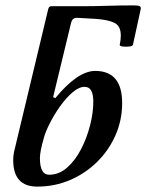

<svg xmlns="http://www.w3.org/2000/svg" viewBox="-20 -679 542 712"><path d="M118 13Q29 13 29 -85Q29 -106 35 -128L159 -646Q162 -656 170 -656H294Q329 -656 378 -657.5Q427 -659 473 -659Q491 -659 497 -656.5Q503 -654 502 -646L473 -513Q472 -508 459.5 -506.5Q447 -505 435 -506.5Q423 -508 424 -513Q426 -522 427 -531Q428 -540 428 -547Q428 -583 404 -594.5Q380 -606 335 -609L265 -613Q249 -613 244 -596L177 -319L185 -315Q268 -416 333 -416Q433 -416 433 -297Q433 -234 408.5 -178Q384 -122 340.5 -79Q297 -36 240 -11.5Q183 13 118 13ZM162 -31Q199 -31 229 -57.5Q259 -84 280.5 -125.5Q302 -167 314 -214Q326 -261 326 -302Q326 -357 294 -357Q273 -357 249 -336.5Q225 -316 203 -285Q181 -254 165 -222.5Q149 -191 143 -169Q128 -117 128 -93Q128 -31 162 -31Z"/></svg>

Font: Junicode
Style: Bold Italic
Weight: 700
Italic angle: -11°
Designer: Peter S. Baker
Version: Version 2.100; ttfautohint (v1.8.4)